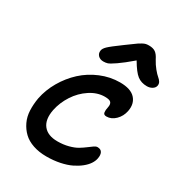

<svg xmlns="http://www.w3.org/2000/svg" viewBox="-195 -1021 1012 1092"><g transform="rotate(30 310.5 -475.5)"><path d="M283.2 -686Q261.7 -686 249 -699Q236.3 -711.9 238.8 -731Q240.2 -745.6 257.8 -762.7Q275.4 -779.8 338.9 -826.2Q354 -836.9 374.5 -852.1Q395 -867.2 402.8 -872.6Q410.6 -877.9 422.6 -884.5Q434.6 -891.1 443.4 -893.1Q452.1 -895 463.9 -895Q490.7 -895 506.6 -884Q522.5 -873 536.1 -845.2Q550.8 -817.9 568.6 -796.4Q586.4 -774.9 597.9 -765.6Q609.4 -756.3 616 -745.4Q622.6 -734.4 620.1 -721.2Q617.2 -706.5 602.3 -697.3Q587.4 -688 567.9 -688Q530.8 -688 504.9 -707.8Q479 -727.5 444.8 -786.1Q390.6 -739.7 356.9 -716.8Q323.2 -693.8 311 -689.9Q298.8 -686 283.2 -686ZM272.9 -56.2Q224.1 -56.2 184.8 -69.6Q145.5 -83 120.4 -107.2Q95.2 -131.3 79.6 -164.3Q64 -197.3 62.3 -236.3Q60.5 -275.4 67.9 -318.8Q80.1 -380.4 113 -437Q146 -493.7 192.6 -536.6Q239.3 -579.6 300.5 -605.2Q361.8 -630.9 426.8 -630.9Q496.6 -630.9 526.9 -598.1Q557.1 -565.4 546.9 -513.2Q539.6 -475.6 513.4 -449.7Q487.3 -423.8 455.1 -423.8Q445.3 -423.8 440.2 -427.5Q435.1 -431.2 434.1 -439.5Q433.1 -447.8 433.8 -454.6Q434.6 -461.4 437 -474.1Q441.4 -495.1 432.9 -506.1Q424.3 -517.1 392.1 -517.1Q342.8 -517.1 295.9 -486.3Q249 -455.6 217.5 -407Q186 -358.4 174.8 -304.2Q161.6 -236.3 190.9 -199.2Q220.2 -162.1 284.2 -162.1Q322.8 -162.1 356 -170.9Q389.2 -179.7 410.2 -192.4Q431.2 -205.1 447.8 -217.8Q464.4 -230.5 477.1 -239.3Q489.7 -248 499 -248Q521.5 -248 529.5 -232.7Q537.6 -217.3 532.2 -191.9Q528.8 -174.3 516.6 -155.8Q504.4 -137.2 482.2 -119.4Q460 -101.6 430.7 -87.4Q401.4 -73.2 360.4 -64.7Q319.3 -56.2 272.9 -56.2Z"/></g></svg>

Font: Shantell Sans Irregular
Style: Italic
Weight: 500
Italic angle: -11.31°
Designer: Stephen Nixon, Anya Danilova, Shantell Martin
Foundry: Arrow Type
Version: Version 1.006;[9816181b4]